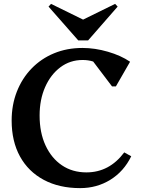

<svg xmlns="http://www.w3.org/2000/svg" viewBox="-20 -953 737 989"><path d="M393 16Q285 16 205.5 -26.5Q126 -69 83 -147Q40 -225 40 -332Q40 -413 67 -481.5Q94 -550 143 -600.5Q192 -651 258.5 -678.5Q325 -706 405 -706Q469 -706 536 -686.5Q603 -667 650 -635L577 -508H557L460 -636Q435 -644 406 -644Q341 -644 291 -606.5Q241 -569 212.5 -504.5Q184 -440 184 -358Q184 -270 214.5 -204Q245 -138 299 -101.5Q353 -65 425 -65Q543 -65 620 -168L656 -148Q618 -70 548.5 -27Q479 16 393 16ZM243 -933 408 -852 573 -933 586 -919 434 -745H383L230 -919Z"/></svg>

Font: Platypi Medium
Style: Regular
Weight: 500
Designer: David Sargent
Foundry: Bolt Cutter Type
Version: Version 1.200; ttfautohint (v1.8.4.7-5d5b)